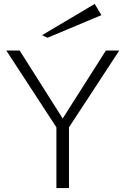

<svg xmlns="http://www.w3.org/2000/svg" viewBox="-20 -957 639 977"><path d="M267 0V-309L12 -700H80L299 -354L519 -700H587L331 -309V0ZM222 -765 194 -778 462 -937 496 -880Z"/></svg>

Font: Panamera
Style: Regular
Weight: 400
Designer: Bastien Sozeau
Foundry: NBR — Bastien Sozeau
Version: Version 3.002; ttfautohint (v1.8.4.7-5d5b);gftools[0.9.33]